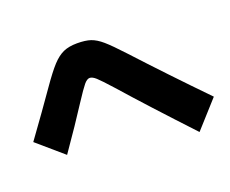

<svg xmlns="http://www.w3.org/2000/svg" viewBox="-109 -842 1218 1016"><g transform="rotate(-20 500.0 -333.5)"><path d="M513 -376Q461 -434 441 -452Q421 -470 406 -470Q391 -470 373.5 -449Q356 -428 313 -362Q252 -267 155 -128L10 -253Q111 -392 184 -497Q234 -569 265.5 -603Q297 -637 328.5 -651Q360 -665 406 -665Q453 -665 482.5 -655Q512 -645 545 -616.5Q578 -588 638 -523Q800 -347 990 -152L855 -2Q647 -224 513 -376Z"/></g></svg>

Font: Enso Black
Style: Regular
Weight: 900
Designer: Coji Morishita
Foundry: UNDERFOREST DESIGN
Version: Version 1.000